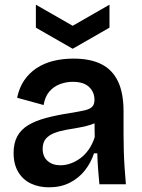

<svg xmlns="http://www.w3.org/2000/svg" viewBox="-20 -786 607 819"><path d="M189 13Q146 13 112 -3Q78 -19 58 -52Q38 -85 38 -134Q38 -176 54 -205Q70 -234 101 -252.5Q132 -271 177 -283Q222 -295 280 -304Q317 -310 339.5 -315Q362 -320 372.5 -330Q383 -340 383 -360Q383 -393 360 -415Q337 -437 290 -437Q262 -437 235.5 -427Q209 -417 190.5 -395.5Q172 -374 166 -338L53 -369Q62 -412 83 -443Q104 -474 135.5 -495Q167 -516 207 -526Q247 -536 293 -536Q366 -536 413 -512Q460 -488 483.5 -438.5Q507 -389 507 -311V-214Q507 -180 508 -143.5Q509 -107 511.5 -71Q514 -35 517 0H404Q401 -30 398.5 -63.5Q396 -97 395 -132H381Q368 -92 342 -59Q316 -26 277.5 -6.5Q239 13 189 13ZM238 -81Q259 -81 280.5 -88.5Q302 -96 322 -110.5Q342 -125 358 -147.5Q374 -170 384 -201L383 -279L408 -276Q392 -262 367.5 -254Q343 -246 315.5 -241.5Q288 -237 260.5 -232Q233 -227 210.5 -218Q188 -209 175 -193.5Q162 -178 162 -151Q162 -118 183 -99.5Q204 -81 238 -81ZM133 -766 290 -676 447 -766V-668L290 -578L133 -668Z"/></svg>

Font: Bricolage Grotesque 28pt SemiBold
Style: Regular
Weight: 600
Version: Version 1.001;gftools[0.9.33.dev8+g029e19f]